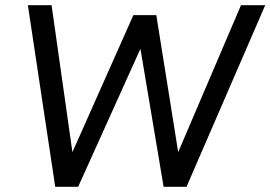

<svg xmlns="http://www.w3.org/2000/svg" viewBox="-20 -717 1038 737"><path d="M192 0 87 -697H178L258 -133L492 -659H580L664 -133L905 -697H998L696 0H608L515 -554H530L280 0Z"/></svg>

Font: Hanken Grotesk
Style: Italic
Weight: 400
Italic angle: -8°
Designer: Alfredo Marco Pradil
Foundry: Hanken Design Co.
Version: Version 3.013